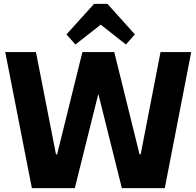

<svg xmlns="http://www.w3.org/2000/svg" viewBox="-20 -968 1011 988"><path d="M7 -700H165L268 -174H274L404 -700H568L698 -174H704L806 -700H964L828 0H607L487 -481H485L365 0H144ZM322 -791 464 -948H533L674 -791L628 -739L454 -876H543L368 -739Z"/></svg>

Font: Pathway Extreme 28pt
Style: Bold
Weight: 700
Designer: Eduardo Rodriguez Tunni
Foundry: Eduardo Rodriguez Tunni
Version: Version 1.001;gftools[0.9.26]